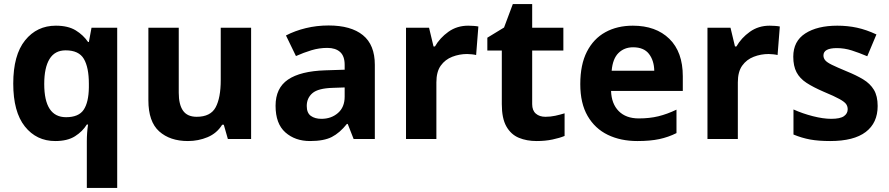

<svg xmlns="http://www.w3.org/2000/svg" viewBox="-20 -682 4364 942"><path d="M406 11Q406 -31 412 -71H406Q385 -37 348 -13.5Q311 10 251 10Q159 10 102 -61.5Q45 -133 45 -272Q45 -412 103 -484Q161 -556 254 -556Q314 -556 351.5 -533Q389 -510 412 -476H416L429 -546H555V240H406ZM304 -107Q366 -107 390.5 -143.5Q415 -180 416 -253V-271Q416 -351 391.5 -393Q367 -435 302 -435Q249 -435 223 -392.5Q197 -350 197 -270Q197 -107 304 -107Z M1212 -546V0H1098L1078 -70H1070Q1044 -28 998.5 -9Q953 10 902 10Q814 10 761 -37.5Q708 -85 708 -190V-546H857V-227Q857 -169 878 -139Q899 -109 945 -109Q1013 -109 1038 -155.5Q1063 -202 1063 -289V-546Z M1592 -557Q1702 -557 1760.5 -509.5Q1819 -462 1819 -364V0H1715L1686 -74H1682Q1647 -30 1608 -10Q1569 10 1501 10Q1428 10 1380 -32.5Q1332 -75 1332 -163Q1332 -250 1393 -291.5Q1454 -333 1576 -337L1671 -340V-364Q1671 -407 1648.5 -427Q1626 -447 1586 -447Q1546 -447 1508 -435.5Q1470 -424 1432 -407L1383 -508Q1427 -531 1480.5 -544Q1534 -557 1592 -557ZM1613 -251Q1541 -249 1513 -225Q1485 -201 1485 -162Q1485 -128 1505 -113.5Q1525 -99 1557 -99Q1605 -99 1638 -127.5Q1671 -156 1671 -208V-253Z M2277 -556Q2288 -556 2303 -555Q2318 -554 2327 -552L2316 -412Q2309 -414 2295.5 -415.5Q2282 -417 2272 -417Q2234 -417 2199 -403.5Q2164 -390 2142.5 -360Q2121 -330 2121 -278V0H1972V-546H2085L2107 -454H2114Q2138 -496 2180 -526Q2222 -556 2277 -556Z M2656 -109Q2681 -109 2704 -114Q2727 -119 2750 -126V-15Q2726 -5 2690.5 2.5Q2655 10 2613 10Q2564 10 2525.5 -6Q2487 -22 2464.5 -61.5Q2442 -101 2442 -171V-434H2371V-497L2453 -547L2496 -662H2591V-546H2744V-434H2591V-171Q2591 -140 2609 -124.5Q2627 -109 2656 -109Z M3085 -556Q3198 -556 3264 -491.5Q3330 -427 3330 -308V-236H2978Q2980 -173 3015.5 -137Q3051 -101 3114 -101Q3167 -101 3210 -111.5Q3253 -122 3299 -144V-29Q3259 -9 3214.5 0.5Q3170 10 3107 10Q3025 10 2962 -20.5Q2899 -51 2863 -113Q2827 -175 2827 -269Q2827 -365 2859.5 -428.5Q2892 -492 2950 -524Q3008 -556 3085 -556ZM3086 -450Q3043 -450 3014.5 -422Q2986 -394 2981 -335H3190Q3189 -385 3164 -417.5Q3139 -450 3086 -450Z M3756 -556Q3767 -556 3782 -555Q3797 -554 3806 -552L3795 -412Q3788 -414 3774.5 -415.5Q3761 -417 3751 -417Q3713 -417 3678 -403.5Q3643 -390 3621.5 -360Q3600 -330 3600 -278V0H3451V-546H3564L3586 -454H3593Q3617 -496 3659 -526Q3701 -556 3756 -556Z M4286 -162Q4286 -79 4227.5 -34.5Q4169 10 4053 10Q3996 10 3955 2.5Q3914 -5 3873 -22V-145Q3917 -125 3968 -112Q4019 -99 4058 -99Q4102 -99 4120.5 -112Q4139 -125 4139 -146Q4139 -160 4131.5 -171Q4124 -182 4099 -196Q4074 -210 4021 -232Q3970 -254 3937 -275.5Q3904 -297 3888 -327.5Q3872 -358 3872 -404Q3872 -480 3931 -518Q3990 -556 4088 -556Q4139 -556 4185 -546Q4231 -536 4280 -513L4235 -406Q4195 -423 4159 -434.5Q4123 -446 4086 -446Q4020 -446 4020 -410Q4020 -397 4028.5 -386.5Q4037 -376 4061.5 -364Q4086 -352 4134 -332Q4181 -313 4215 -292.5Q4249 -272 4267.5 -241.5Q4286 -211 4286 -162Z"/></svg>

Font: Noto Sans Vithkuqi
Style: Bold
Weight: 700
Version: Version 1.001; ttfautohint (v1.8.4.7-5d5b)